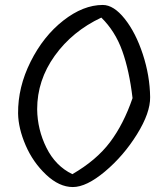

<svg xmlns="http://www.w3.org/2000/svg" viewBox="-20 -755 647 775"><path d="M515 -359Q502 -470 473.5 -549.5Q445 -629 389 -684Q272 -629 201 -530Q130 -431 130 -314Q131 -232 167.5 -158.5Q204 -85 272 -52Q369 -108 424 -181Q479 -254 515 -359ZM395 -735Q439 -735 483.5 -679Q528 -623 556.5 -536Q585 -449 586 -363Q587 -300 533 -213Q479 -126 404 -63Q329 0 274 0Q219 0 166 -50Q113 -100 83.5 -168.5Q54 -237 53 -297Q52 -403 103.5 -506Q155 -609 235.5 -672Q316 -735 395 -735Z"/></svg>

Font: Tillana
Style: Regular
Weight: 400
Designer: Lipi Raval (Devanagari, Latin), Jonny Pinhorn (Latin)
Foundry: Indian Type Foundry
Version: Version 2.002;PS 1.0;hotconv 1.0.79;makeotf.lib2.5.61930; tt